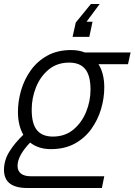

<svg xmlns="http://www.w3.org/2000/svg" viewBox="-42 -793 675 963"><path d="M95 150Q-22 150 -22 59Q-22 11 5 -32.5Q32 -76 75 -117Q48 -164 48 -232Q48 -286 64 -340.5Q80 -395 112.5 -440.5Q145 -486 195.5 -514Q246 -542 315 -542Q353 -542 383 -530H613L600 -471H452Q481 -425 481 -355Q481 -301 465 -246.5Q449 -192 416 -146Q383 -100 332.5 -72.5Q282 -45 213 -45Q151 -45 109 -78Q46 -12 46 39Q46 64 63 77.5Q80 91 112 91H481L469 150ZM223 -108Q284 -108 326 -143Q368 -178 390 -232Q412 -286 412 -343Q412 -414 385.5 -446.5Q359 -479 305 -479Q244 -479 202 -444Q160 -409 138.5 -355Q117 -301 117 -243Q117 -172 143.5 -140Q170 -108 223 -108ZM458 -773 392 -684H422L406 -608H322L338 -680L414 -773Z"/></svg>

Font: Geist Mono Light
Style: Italic
Weight: 300
Italic angle: -12°
Monospace: yes
Designer: Basement.studio, Andrés Briganti, Mateo Zaragoza
Foundry: Basement.studio, Vercel, Andrés Briganti, Guido Ferreyra, Mateo Zaragoza
Version: Version 1.500; ttfautohint (v1.8.4.7-5d5b)